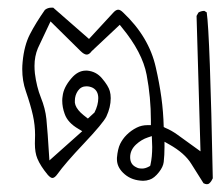

<svg xmlns="http://www.w3.org/2000/svg" viewBox="-20 -301 571 497"><path d="M173.8 -40.5Q173.8 -54.2 181.6 -65.9Q189.9 -77.6 203.6 -77.6Q212.4 -77.6 220.2 -73.7Q234.4 -65.9 234.4 -46.9Q234.4 -29.3 224.6 -9.8L207.5 5.9Q193.8 -4.4 188.5 -9.8Q175.3 -22.9 173.8 -35.2Q173.8 -38.1 173.8 -40.5ZM365.2 130.4Q356 135.3 348.1 135.3Q345.7 135.3 342.3 135Q338.9 134.8 335.4 133.3Q332 131.8 330.6 130.9Q316.9 123.5 316.9 106Q316.9 87.4 332 73.2Q346.2 60.1 362.8 54.7L373 51.3Q374 71.3 374 79.6Q374 105 369.6 125L368.7 128.4ZM70.8 48.3 70.3 70.3Q70.3 94.2 76.7 109.4Q84.5 128.4 103.5 151.4Q110.8 159.7 115.7 159.7Q121.6 159.7 128.9 149.4Q147.9 122.6 197.5 70.1Q247.1 17.6 255.4 0.5Q266.6 -23.4 266.6 -46.9Q266.6 -57.1 264.2 -65.4Q260.3 -79.1 244.1 -98.1Q229 -116.2 205.6 -118.2Q204.1 -118.2 202.1 -118.2Q181.6 -118.2 164.6 -98.1Q144.5 -74.7 142.1 -52.2Q141.1 -46.4 141.1 -40.5Q141.1 -23.4 147.5 -5.9Q155.3 16.6 183.1 32.7L192.9 38.6L107.9 114.3Q103 34.7 100.1 7.1Q97.2 -20.5 85.9 -48.3Q74.7 -76.2 70.3 -111.3Q69.3 -121.1 69.3 -130.4Q69.3 -155.3 78.1 -176.3Q90.3 -202.6 110.8 -245.6L188.5 -168.9Q197.8 -159.7 204.6 -159.7Q210.9 -159.7 217.3 -168.5L290 -236.8L295.4 -230Q348.6 -165.5 359.6 -107.2Q370.6 -48.8 370.6 10.7V22.9H362.3Q346.7 22.9 334 29.3Q319.3 36.6 307.6 48.3Q297.4 58.6 291 71.5Q284.7 84.5 282.7 107.4Q282.7 109.4 282.7 111.3Q282.7 130.4 298.3 146Q316.4 164.1 343.3 166.5Q346.7 167 350.1 167Q358.9 167 367.2 164.1Q379.4 160.2 391.6 144.5Q402.3 130.9 403.8 118.2Q405.8 100.1 405.8 80.1V65.9L418 72.8Q458 95.2 475.1 123L506.8 173.3Q511.7 175.8 515.1 175.8Q520 175.8 522.5 172.9Q527.3 168.5 530.8 160.6Q523.4 -212.9 515.1 -269L508.8 -272.9Q500 -272.5 493.7 -268.6L488.8 -259.8L499 90.8Q453.1 57.6 438.5 47.1Q423.8 36.6 408.7 30.3L403.8 27.8Q402.8 -11.7 397.7 -48.8Q392.6 -85.9 383.3 -126.5Q365.7 -205.6 298.8 -268.6Q291.5 -275.9 286.1 -275.9Q280.3 -275.9 273.9 -269L210.4 -200.2L117.7 -281.2Q115.2 -281.2 113.3 -281.2Q103.5 -281.2 96.2 -275.4Q72.3 -241.2 57.4 -212.2Q42.5 -183.1 38.6 -141.1Q37.6 -131.3 37.6 -122.1Q37.6 -91.3 46.9 -64.9Q59.6 -27.8 65.2 -2.4Q70.8 22.9 70.8 48.3Z"/></svg>

Font: NaikaiFont
Style: Light
Weight: 300
Version: Version 1.89